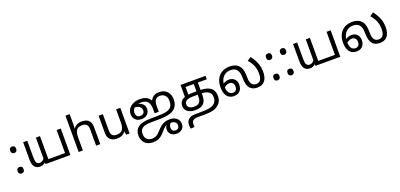

<svg xmlns="http://www.w3.org/2000/svg" viewBox="28 -2107 7861 3775"><g transform="rotate(-20 3958.5 -219.5)"><path d="M147 -414Q121 -414 103 -430Q85 -446 85 -482Q85 -520 103 -535Q121 -550 147 -550Q173 -550 191 -535Q209 -520 209 -482Q209 -446 191 -430Q173 -414 147 -414ZM147 14Q121 14 103 -2Q85 -18 85 -54Q85 -92 103 -107Q121 -122 147 -122Q173 -122 191 -107Q209 -92 209 -54Q209 -18 191 -2Q173 14 147 14Z M648 0V-554H734V-72H1083V-554H1169V0ZM534 11Q497 11 469.5 -1.5Q442 -14 423 -36Q412 -51 402.5 -70Q393 -89 387.5 -120Q382 -151 382 -202V-554H468V-223Q468 -177 472 -139.5Q476 -102 496 -82Q506 -72 519.5 -66.5Q533 -61 552 -61Q581 -61 606.5 -76Q632 -91 654 -125L652 -39Q633 -20 604 -4.5Q575 11 534 11Z M1430 -537Q1430 -518 1428.5 -498Q1427 -478 1425 -462H1431Q1448 -490 1474 -508Q1500 -526 1532 -535.5Q1564 -545 1598 -545Q1663 -545 1706.5 -524.5Q1750 -504 1772 -461Q1794 -418 1794 -349V0H1707V-343Q1707 -408 1678 -440Q1649 -472 1587 -472Q1497 -472 1463.5 -421.5Q1430 -371 1430 -277V0H1342V-760H1430Z M2408 -536V0H2336L2323 -71H2319Q2302 -43 2275 -25Q2248 -7 2216 1.5Q2184 10 2149 10Q2085 10 2041.5 -10.5Q1998 -31 1976 -74Q1954 -117 1954 -185V-536H2043V-191Q2043 -127 2072 -95Q2101 -63 2162 -63Q2251 -63 2285.5 -113Q2320 -163 2320 -257V-536Z M2824 -566Q2897 -566 2942.5 -547Q2988 -528 3013.5 -499Q3039 -470 3052 -439L3034 -430Q3049 -473 3074.5 -503.5Q3100 -534 3137 -550Q3174 -566 3222 -566Q3297 -566 3348 -536.5Q3399 -507 3425.5 -455Q3452 -403 3452 -335Q3452 -268 3432 -221Q3412 -174 3376 -143Q3338 -110 3284.5 -93Q3231 -76 3167.5 -69.5Q3104 -63 3035 -63H2941Q2875 -63 2824.5 -59Q2774 -55 2738.5 -43Q2703 -31 2680 -8Q2661 11 2652.5 36Q2644 61 2644 93Q2644 151 2666 185Q2688 219 2720.5 233.5Q2753 248 2785 248Q2829 248 2861 235.5Q2893 223 2919 200Q2945 177 2971 148Q3013 101 3051 70Q3089 39 3134.5 23Q3180 7 3244 7Q3280 7 3314.5 16.5Q3349 26 3377 46.5Q3405 67 3422 98.5Q3439 130 3439 174Q3439 218 3418.5 251.5Q3398 285 3362 303Q3326 321 3280 321Q3237 321 3206.5 309Q3176 297 3156.5 276.5Q3137 256 3127.5 231Q3118 206 3118 181Q3118 134 3141 102Q3164 70 3198 41L3265 55Q3231 80 3215.5 108Q3200 136 3200 168Q3200 202 3218.5 227Q3237 252 3282 252Q3300 252 3317.5 244.5Q3335 237 3346.5 220Q3358 203 3358 173Q3358 143 3346 124.5Q3334 106 3314 95.5Q3294 85 3271 81Q3248 77 3226 77Q3211 77 3196.5 78.5Q3182 80 3168 83Q3145 90 3123.5 104.5Q3102 119 3082 139.5Q3062 160 3042 184Q3009 225 2972.5 256Q2936 287 2892 304Q2848 321 2790 321Q2708 321 2656 289.5Q2604 258 2580 206Q2556 154 2556 95Q2556 40 2574.5 0.5Q2593 -39 2624 -65Q2659 -94 2706 -109Q2753 -124 2809 -129.5Q2865 -135 2925 -135H3014Q3090 -135 3148 -140Q3206 -145 3248 -158.5Q3290 -172 3316 -196Q3341 -219 3352.5 -253Q3364 -287 3364 -334Q3364 -387 3345 -422Q3326 -457 3293 -475Q3260 -493 3219 -493Q3190 -493 3167.5 -484.5Q3145 -476 3128 -457Q3109 -434 3101 -403.5Q3093 -373 3093 -319V-205H3006V-293Q3006 -341 2996.5 -379Q2987 -417 2966.5 -443Q2946 -469 2912 -482.5Q2878 -496 2830 -496Q2799 -496 2782 -493.5Q2765 -491 2745 -484L2710 -470Q2683 -456 2666.5 -436.5Q2650 -417 2642.5 -394.5Q2635 -372 2635 -348Q2635 -305 2656.5 -278.5Q2678 -252 2727 -252Q2766 -252 2790.5 -274Q2815 -296 2815 -335Q2815 -370 2796.5 -395.5Q2778 -421 2745.5 -434.5Q2713 -448 2671 -448L2735 -494Q2781 -490 2817.5 -470.5Q2854 -451 2875.5 -418.5Q2897 -386 2897 -342Q2897 -270 2850.5 -227Q2804 -184 2728 -184Q2672 -184 2633.5 -205.5Q2595 -227 2575.5 -263.5Q2556 -300 2556 -345Q2556 -415 2593 -464.5Q2630 -514 2691.5 -540Q2753 -566 2824 -566Z M3776 12Q3716 12 3668 -7Q3620 -26 3592 -63Q3564 -100 3564 -152Q3564 -206 3592.5 -245.5Q3621 -285 3683 -306.5Q3745 -328 3847 -328H3992Q4079 -328 4147 -306.5Q4215 -285 4253.5 -235Q4292 -185 4292 -98Q4292 -31 4267 14.5Q4242 60 4196 94Q4163 117 4121.5 131Q4080 145 4026 150.5Q3972 156 3900 156H3787Q3745 156 3722 162Q3699 168 3682 179Q3666 190 3657 210Q3648 230 3648 263Q3648 278 3649 291.5Q3650 305 3651 317L3569 321Q3566 303 3564 281.5Q3562 260 3562 243Q3562 199 3578 168.5Q3594 138 3619 119Q3637 106 3656.5 98.5Q3676 91 3701.5 87.5Q3727 84 3760 84H3869Q3958 84 4015 76.5Q4072 69 4107 53.5Q4142 38 4165 13Q4185 -9 4195.5 -38.5Q4206 -68 4206 -105Q4206 -154 4186.5 -184Q4167 -214 4134.5 -230Q4102 -246 4062.5 -252Q4023 -258 3982 -258H3840Q3789 -258 3753.5 -252Q3718 -246 3693 -232Q3671 -219 3660.5 -200.5Q3650 -182 3650 -153Q3650 -107 3688 -83.5Q3726 -60 3784 -60Q3828 -60 3859.5 -73.5Q3891 -87 3908.5 -120.5Q3926 -154 3926 -213V-482H3754V-302L3675 -286V-554H4198V-482H4011V-226Q4011 -159 3999.5 -121Q3988 -83 3967 -57Q3936 -19 3887.5 -3.5Q3839 12 3776 12Z M4589 12Q4536 12 4492 -14Q4448 -40 4422.5 -96.5Q4397 -153 4397 -242Q4397 -323 4421 -384Q4445 -445 4487 -485.5Q4529 -526 4583.5 -546Q4638 -566 4699 -566Q4747 -566 4797 -553Q4847 -540 4885 -502Q4913 -475 4928.5 -440Q4944 -405 4950.5 -359Q4957 -313 4957 -252Q4957 -217 4960.5 -188Q4964 -159 4973 -136Q4982 -113 4998 -95Q5013 -79 5034 -70.5Q5055 -62 5084 -62Q5117 -62 5144 -78Q5171 -94 5187 -132Q5203 -170 5203 -237Q5203 -303 5187 -359Q5171 -415 5142.5 -461.5Q5114 -508 5078 -547L5156 -600Q5218 -521 5254 -434Q5290 -347 5290 -244Q5290 -159 5265.5 -102Q5241 -45 5194 -16.5Q5147 12 5077 12Q5034 12 4998.5 -0.5Q4963 -13 4937 -38Q4905 -68 4888 -121Q4871 -174 4870 -250Q4870 -286 4866 -324Q4862 -362 4850 -396.5Q4838 -431 4812 -455Q4792 -473 4764 -482.5Q4736 -492 4695 -492Q4626 -492 4577 -458.5Q4528 -425 4502 -366.5Q4476 -308 4476 -232Q4476 -168 4491.5 -129Q4507 -90 4533.5 -73Q4560 -56 4593 -56Q4620 -56 4639.5 -67.5Q4659 -79 4669.5 -101Q4680 -123 4680 -155Q4680 -205 4654 -231.5Q4628 -258 4587 -258Q4547 -258 4512 -237Q4477 -216 4448 -184L4433 -248Q4463 -283 4507.5 -305.5Q4552 -328 4601 -328Q4673 -328 4717.5 -284Q4762 -240 4762 -165Q4762 -110 4741 -70Q4720 -30 4681.5 -9Q4643 12 4589 12Z M5500 -414Q5474 -414 5456 -430Q5438 -446 5438 -482Q5438 -520 5456 -535Q5474 -550 5500 -550Q5526 -550 5544 -535Q5562 -520 5562 -482Q5562 -446 5544 -430Q5526 -414 5500 -414ZM5500 14Q5474 14 5456 -2Q5438 -18 5438 -54Q5438 -92 5456 -107Q5474 -122 5500 -122Q5526 -122 5544 -107Q5562 -92 5562 -54Q5562 -18 5544 -2Q5526 14 5500 14Z M5794 -414Q5768 -414 5750 -430Q5732 -446 5732 -482Q5732 -520 5750 -535Q5768 -550 5794 -550Q5820 -550 5838 -535Q5856 -520 5856 -482Q5856 -446 5838 -430Q5820 -414 5794 -414ZM5794 14Q5768 14 5750 -2Q5732 -18 5732 -54Q5732 -92 5750 -107Q5768 -122 5794 -122Q5820 -122 5838 -107Q5856 -92 5856 -54Q5856 -18 5838 -2Q5820 14 5794 14Z M6295 0V-554H6381V-72H6730V-554H6816V0ZM6181 11Q6144 11 6116.5 -1.5Q6089 -14 6070 -36Q6059 -51 6049.5 -70Q6040 -89 6034.5 -120Q6029 -151 6029 -202V-554H6115V-223Q6115 -177 6119 -139.5Q6123 -102 6143 -82Q6153 -72 6166.5 -66.5Q6180 -61 6199 -61Q6228 -61 6253.5 -76Q6279 -91 6301 -125L6299 -39Q6280 -20 6251 -4.5Q6222 11 6181 11Z M7153 12Q7100 12 7056 -14Q7012 -40 6986.5 -96.5Q6961 -153 6961 -242Q6961 -323 6985 -384Q7009 -445 7051 -485.5Q7093 -526 7147.5 -546Q7202 -566 7263 -566Q7311 -566 7361 -553Q7411 -540 7449 -502Q7477 -475 7492.5 -440Q7508 -405 7514.5 -359Q7521 -313 7521 -252Q7521 -217 7524.5 -188Q7528 -159 7537 -136Q7546 -113 7562 -95Q7577 -79 7598 -70.5Q7619 -62 7648 -62Q7681 -62 7708 -78Q7735 -94 7751 -132Q7767 -170 7767 -237Q7767 -303 7751 -359Q7735 -415 7706.5 -461.5Q7678 -508 7642 -547L7720 -600Q7782 -521 7818 -434Q7854 -347 7854 -244Q7854 -159 7829.5 -102Q7805 -45 7758 -16.5Q7711 12 7641 12Q7598 12 7562.5 -0.5Q7527 -13 7501 -38Q7469 -68 7452 -121Q7435 -174 7434 -250Q7434 -286 7430 -324Q7426 -362 7414 -396.5Q7402 -431 7376 -455Q7356 -473 7328 -482.5Q7300 -492 7259 -492Q7190 -492 7141 -458.5Q7092 -425 7066 -366.5Q7040 -308 7040 -232Q7040 -168 7055.5 -129Q7071 -90 7097.5 -73Q7124 -56 7157 -56Q7184 -56 7203.5 -67.5Q7223 -79 7233.5 -101Q7244 -123 7244 -155Q7244 -205 7218 -231.5Q7192 -258 7151 -258Q7111 -258 7076 -237Q7041 -216 7012 -184L6997 -248Q7027 -283 7071.5 -305.5Q7116 -328 7165 -328Q7237 -328 7281.5 -284Q7326 -240 7326 -165Q7326 -110 7305 -70Q7284 -30 7245.5 -9Q7207 12 7153 12Z"/></g></svg>

Font: hexltamil05
Style: Book
Weight: 400
Designer: Jelle Bosma - Monotype Design Team
Foundry: Monotype Imaging Inc.
Version: Version 2.003